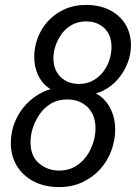

<svg xmlns="http://www.w3.org/2000/svg" viewBox="-20 -750 552 780"><path d="M219 10Q163 10 119 -12Q75 -34 49.5 -74.5Q24 -115 24 -169Q24 -214 40.5 -254.5Q57 -295 86 -326Q115 -357 153 -375.5Q191 -394 235 -394L236 -375Q201 -375 174.5 -395Q148 -415 133.5 -447.5Q119 -480 119 -519Q119 -558 133 -595.5Q147 -633 174 -663Q201 -693 240.5 -711.5Q280 -730 330 -730Q384 -730 425 -709.5Q466 -689 489 -652Q512 -615 512 -566Q512 -530 498.5 -494.5Q485 -459 460 -429.5Q435 -400 399.5 -382Q364 -364 320 -364L321 -381Q358 -381 386.5 -360Q415 -339 431.5 -303.5Q448 -268 448 -224Q448 -182 433 -140Q418 -98 388.5 -64.5Q359 -31 316.5 -10.5Q274 10 219 10ZM221 -57Q256 -57 283.5 -72.5Q311 -88 329.5 -113Q348 -138 358 -168.5Q368 -199 368 -228Q368 -283 336 -314.5Q304 -346 253 -346Q216 -346 188.5 -330Q161 -314 142.5 -288Q124 -262 114 -232Q104 -202 104 -173Q104 -115 139 -86Q174 -57 221 -57ZM301 -409Q332 -409 357 -422.5Q382 -436 399 -458Q416 -480 424.5 -506.5Q433 -533 433 -559Q433 -608 404 -635.5Q375 -663 330 -663Q298 -663 273 -649.5Q248 -636 231.5 -613.5Q215 -591 206 -565Q197 -539 197 -514Q197 -466 226 -437.5Q255 -409 301 -409Z"/></svg>

Font: Instrument Sans SemiCondensed
Style: Italic
Weight: 400
Width: 4
Italic angle: -13°
Designer: Rodrigo Fuenzalida
Foundry: fragTYPE
Version: Version 1.000;gftools[0.9.28]